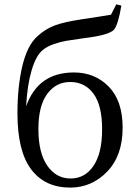

<svg xmlns="http://www.w3.org/2000/svg" viewBox="-20 -852 636 886"><path d="M451.2 -255.9Q451.2 -365.2 411.6 -419.4Q372.1 -473.6 303.7 -473.6Q238.3 -473.6 197.8 -418.5Q157.2 -363.3 157.2 -256.8Q157.2 -146.5 198.2 -87.4Q239.3 -28.3 305.7 -28.3Q372.1 -28.3 411.6 -86.9Q451.2 -145.5 451.2 -255.9ZM516.6 -832 540 -826.2Q525.4 -738.3 505.9 -714.8Q482.4 -689.5 367.2 -675.8Q311.5 -668 285.6 -663.6Q259.8 -659.2 229.5 -648.9Q199.2 -638.7 179.7 -623Q146.5 -597.7 126 -527.8Q105.5 -458 100.6 -361.3Q155.3 -517.6 321.3 -517.6Q418 -517.6 481.9 -452.1Q545.9 -386.7 545.9 -262.7Q545.9 -133.8 474.6 -60.1Q403.3 13.7 303.7 13.7Q187.5 13.7 124 -70.3Q60.5 -154.3 60.5 -329.1Q60.5 -452.1 83 -546.9Q105.5 -641.6 151.4 -683.6Q189.5 -718.8 233.4 -734.9Q277.3 -751 355.5 -762.7Q453.1 -777.3 492.2 -784.2Z"/></svg>

Font: GenYoMin TW TTF Medium
Style: Regular
Weight: 500
Version: Version 1.300